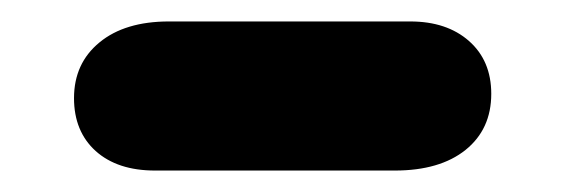

<svg xmlns="http://www.w3.org/2000/svg" viewBox="-20 -397 528 179"><path d="M124.5 -238Q89.5 -238 69.2 -256.2Q49 -274.5 49 -305.5Q49 -338 72.8 -357.5Q96.5 -377 137.5 -377H362.5Q396.5 -377 417.2 -358.8Q438 -340.5 438 -309.5Q438 -276.5 414 -257.2Q390 -238 348 -238Z"/></svg>

Font: Edu SA Hand
Style: Bold
Weight: 700
Designer: Tina and Corey Anderson, Eben Sorkin, Mirko Velimirovic
Foundry: Google for Education
Version: Version 2.000